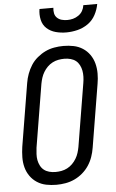

<svg xmlns="http://www.w3.org/2000/svg" viewBox="-63 -997 635 1047"><g transform="rotate(-5 255.0 -473.5)"><path d="M203 8Q174 8 147 2.5Q120 -3 97.5 -17.5Q75 -32 59.5 -54Q44 -76 37 -102.5Q30 -129 30.5 -157.5Q31 -186 35 -214L92 -559Q96 -584 105 -608.5Q114 -633 128 -655Q142 -677 163 -694.5Q184 -712 207 -723Q230 -734 255.5 -738.5Q281 -743 306 -743Q335 -743 362 -737.5Q389 -732 411.5 -717.5Q434 -703 449.5 -681Q465 -659 472 -632.5Q479 -606 479 -577.5Q479 -549 474 -521L417 -176Q413 -151 404.5 -126.5Q396 -102 381.5 -80Q367 -58 346.5 -40.5Q326 -23 302.5 -12Q279 -1 253.5 3.5Q228 8 203 8ZM204 -62Q220 -62 236.5 -65Q253 -68 268.5 -76Q284 -84 296.5 -96.5Q309 -109 318 -124Q327 -139 332 -155Q337 -171 340 -187L397 -532Q400 -549 400.5 -566.5Q401 -584 398 -600Q395 -616 387.5 -630.5Q380 -645 368 -654.5Q356 -664 339.5 -668.5Q323 -673 305 -673Q289 -673 272.5 -670Q256 -667 240.5 -659Q225 -651 212.5 -638.5Q200 -626 191 -611Q182 -596 177 -580Q172 -564 169 -548L112 -203Q110 -186 109 -168.5Q108 -151 111 -135Q114 -119 121.5 -104.5Q129 -90 141 -80.5Q153 -71 169.5 -66.5Q186 -62 204 -62ZM329 -815Q299 -815 271 -822.5Q243 -830 222.5 -848.5Q202 -867 195.5 -896Q189 -925 194 -955H270Q268 -939 271 -924.5Q274 -910 284.5 -900Q295 -890 309.5 -886Q324 -882 340 -882Q356 -882 371.5 -886Q387 -890 401.5 -900Q416 -910 424 -924.5Q432 -939 434 -955H510Q505 -925 489.5 -896Q474 -867 447.5 -848.5Q421 -830 390 -822.5Q359 -815 329 -815Z"/></g></svg>

Font: Iosevka Custom
Style: Italic
Weight: 400
Italic angle: -9°
Monospace: yes
Designer: Belleve Invis
Foundry: Belleve Invis
Version: Version 30.3.3; ttfautohint (v1.8.3)